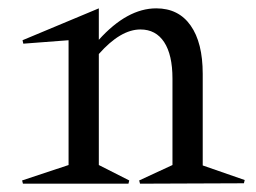

<svg xmlns="http://www.w3.org/2000/svg" viewBox="-20 -442 617 462"><path d="M36.1 -336.9 34.2 -345.2 217.8 -421.9V-346.2Q286.1 -421.9 356 -421.9Q409.7 -421.9 438.7 -380.6Q467.8 -339.4 467.8 -264.2V-43.9L568.8 -8.8L566.9 -1L316.9 0L314.9 -7.8L395 -44.9V-252.9Q395 -310.1 375 -340.6Q355 -371.1 317.9 -371.1Q270 -371.1 217.8 -312V-44.9L291 -7.8L289.1 0H35.2L33.2 -7.8L145 -44.9V-345.2Z"/></svg>

Font: Halibut Cnd
Style: Regular
Weight: 400
Width: 3
Designer: Matteo Maggi
Foundry: Collletttivo
Version: Version 3.080 | FøM Fix